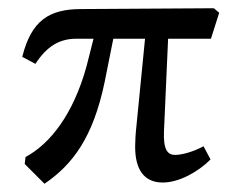

<svg xmlns="http://www.w3.org/2000/svg" viewBox="-20 -435 575 466"><path d="M234 -236 255 -341H332L311 -128C309 -111 308 -90 308 -79C308 -23 330 8 375 8C414 8 460 -17 491 -48L474 -80C450 -67 422 -59 405 -59C387 -59 376 -71 378 -117L388 -341H492L512 -404L499 -415L177 -413C99 -413 56 -385 34 -297L66 -280C93 -322 124 -341 165 -341H207L190 -274C158 -158 102 -86 42 -54L40 -37L88 11C157 -36 206 -102 234 -236Z"/></svg>

Font: Yrsa
Style: Regular
Weight: 400
Designer: Anna Giedrys (Yrsa+Rasa design), David Brezina (Yrsa art-direction, Rasa art-direction, design)
Foundry: Rosetta Type Foundry
Version: Version 1.001;PS 1.1;hotconv 1.0.88;makeotf.lib2.5.647800